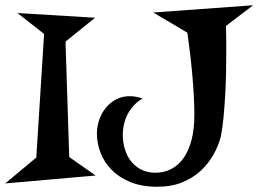

<svg xmlns="http://www.w3.org/2000/svg" viewBox="-36 -690 989 735"><path d="M214.8 -530.8 229 -88.9 330.1 -18.1 -16.1 12.2 103 -86.9 132.8 -560.1 30.8 -640.1 328.1 -622.1ZM933.1 -669.9 829.1 -590.8Q830.1 -561.5 830.1 -535.4Q830.1 -509.3 830.1 -484.9Q830.1 -395.5 826.7 -335.2Q823.2 -274.9 819.3 -236.8Q814.5 -192.4 809.1 -166Q799.8 -131.3 780.8 -97.4Q761.7 -63.5 732.2 -36.1Q702.6 -8.8 661.4 8.1Q620.1 24.9 565.9 24.9Q506.8 24.9 463.4 7.1Q419.9 -10.7 391.4 -39.8Q362.8 -68.8 348.9 -105.2Q335 -141.6 335 -178.2Q335 -206.1 344 -231.9Q353 -257.8 369.6 -277.8Q386.2 -297.9 409.2 -309.8Q432.1 -321.8 460 -321.8Q483.4 -321.8 509.8 -313Q492.2 -302.7 479.7 -290Q467.3 -277.3 458.7 -263.7Q450.2 -250 445.3 -236.6Q440.4 -223.1 438 -211.2Q435.5 -199.2 434.8 -189.9Q434.1 -180.7 434.1 -175.8Q434.1 -142.6 443.1 -115.5Q452.1 -88.4 468.5 -69.1Q484.9 -49.8 507.8 -39.3Q530.8 -28.8 558.1 -28.8Q592.3 -28.8 619.9 -43.2Q647.5 -57.6 667 -85.4Q686.5 -113.3 697.3 -154.5Q708 -195.8 708 -250Q708 -285.6 705.8 -325.4Q703.6 -365.2 700 -406Q696.3 -446.8 691.4 -487.3Q686.5 -527.8 681.2 -564.9L550.8 -642.1Z"/></svg>

Font: Risque
Style: Regular
Weight: 400
Designer: Astigmatic (AOETI)
Foundry: Astigmatic (AOETI)
Version: Version 1.000